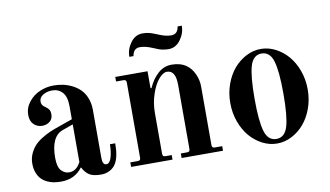

<svg xmlns="http://www.w3.org/2000/svg" viewBox="-71 -830 1710 996"><g transform="rotate(-10 784.0 -332.0)"><path d="M168 -115Q168 -66 186 -47Q204 -28 227 -28Q266 -28 288 -72V-270L232 -250Q168 -227 168 -115ZM46 -106Q46 -134 57 -158Q68 -182 84 -199Q100 -216 124 -230.5Q148 -245 168 -253.5Q188 -262 214 -271L288 -297V-365Q288 -416 267 -439Q246 -462 213 -462Q186 -462 165 -449.5Q144 -437 144 -415Q144 -397 160 -386Q174 -377 181 -367.5Q188 -358 188 -341Q188 -316 171 -303Q154 -290 132 -290Q106 -290 87.5 -307.5Q69 -325 69 -358Q69 -396 93.5 -426.5Q118 -457 153 -471.5Q188 -486 224 -486Q250 -486 274 -481Q298 -476 322 -464Q346 -452 364 -434Q382 -416 393 -388Q404 -360 404 -325V-72Q404 -36 424 -36Q442 -36 451 -66Q460 -96 460 -135H488Q488 -62 466 -28Q455 -10 434.5 1Q414 12 389 12Q348 12 327 -1Q306 -14 292 -42H290Q250 12 178 12Q158 12 140 9Q122 6 104.5 -2.5Q87 -11 74.5 -24Q62 -37 54 -58Q46 -79 46 -106Z M548 0V-24H586Q595 -24 598.5 -27.5Q602 -31 602 -40V-434Q602 -443 598.5 -446.5Q595 -450 586 -450H548V-474H718V-385L723 -384Q743 -430 774.5 -458Q806 -486 847 -486Q893 -486 924 -464Q949 -446 963.5 -414Q978 -382 978 -348V-40Q978 -31 981.5 -27.5Q985 -24 994 -24H1032V0H814V-24H846Q855 -24 858.5 -27.5Q862 -31 862 -40V-377Q862 -454 816 -454Q796 -454 773 -427.5Q750 -401 734 -353.5Q718 -306 718 -254V-40Q718 -31 721.5 -27.5Q725 -24 734 -24H766V0ZM638 -564Q638 -604 663 -638Q688 -672 726 -672Q748 -672 765 -667Q782 -662 808 -651Q843 -636 872 -636Q906 -636 912 -676H934Q934 -636 909 -602Q884 -568 846 -568Q830 -568 815 -571Q800 -574 791 -578Q782 -582 764 -589Q729 -604 700 -604Q666 -604 660 -564Z M1256 -409Q1240 -356 1240 -237Q1240 -118 1256 -65Q1272 -12 1316 -12Q1360 -12 1376 -65Q1392 -118 1392 -237Q1392 -356 1376 -409Q1360 -462 1316 -462Q1272 -462 1256 -409ZM1129 -137.5Q1112 -184 1112 -237Q1112 -290 1129 -336.5Q1146 -383 1174 -415.5Q1202 -448 1239 -467Q1276 -486 1316 -486Q1356 -486 1393 -467Q1430 -448 1458 -415.5Q1486 -383 1503 -336.5Q1520 -290 1520 -237Q1520 -184 1503 -137.5Q1486 -91 1458 -58.5Q1430 -26 1393 -7Q1356 12 1316 12Q1276 12 1239 -7Q1202 -26 1174 -58.5Q1146 -91 1129 -137.5Z"/></g></svg>

Font: Old Standard TT
Style: Bold
Weight: 700
Designer: Alexey Kryukov <alexios@thessalonica.org.ru>
Version: Version 2.2